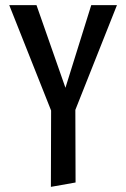

<svg xmlns="http://www.w3.org/2000/svg" viewBox="-20 -438 491 747"><path d="M182 0 16 -418H122L260 -24H212L335 -418H435L269 0ZM178 289 179 -64H273L274 272Z"/></svg>

Font: Ysabeau SemiBold
Style: Regular
Weight: 600
Designer: Christian Thalmann (Catharsis Fonts)
Version: Version 2.000;gftools[0.9.27.dev2+g8671c4b]